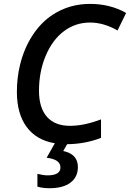

<svg xmlns="http://www.w3.org/2000/svg" viewBox="-20 -745 680 1005"><path d="M175.8 231.9V165Q187 168 202.6 170.4Q218.3 172.9 228.5 172.9Q296.4 172.9 296.4 131.3Q296.4 89.4 224.1 80.6L267.1 4.9Q170.4 -11.2 119.4 -80.6Q68.4 -149.9 68.4 -264.2Q68.4 -337.4 84.5 -403.8Q105 -489.7 149.4 -558.6Q193.8 -627.4 255.9 -668Q342.8 -724.6 451.2 -724.6Q556.6 -724.6 640.1 -677.2L595.2 -585.4Q522.9 -627 451.2 -627Q375 -627 314.7 -581.8Q254.4 -536.6 219.2 -453.1Q184.1 -369.6 184.1 -270Q184.1 -180.7 225.8 -133.5Q267.6 -86.4 346.2 -86.4Q383.3 -86.4 422.6 -94.5Q461.9 -102.5 508.8 -120.1V-23.4Q425.8 8.8 331.5 9.8L311 45.4Q387.7 61.5 387.7 129.4Q387.7 181.6 348.9 210.9Q310.1 240.2 239.3 240.2Q202.1 240.2 175.8 231.9Z"/></svg>

Font: Viking Open Sans Light
Style: Bold Italic
Weight: 600
Italic angle: -12°
Foundry: Ascender Corporation
Version: Version 2.000